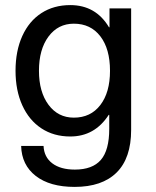

<svg xmlns="http://www.w3.org/2000/svg" viewBox="-20 -541 613 754"><path d="M408 -434H410V-508H495V-31Q495 80 438 136.5Q381 193 273 193Q176 193 120.5 150Q65 107 63 32H151Q153 76 185.5 100.5Q218 125 274 125Q343 125 376 87Q409 49 409 -35V-90H407Q352 -5 256 -5Q191 -5 142.5 -37Q94 -69 67.5 -127.5Q41 -186 41 -263Q41 -341 67.5 -399.5Q94 -458 142.5 -489.5Q191 -521 256 -521Q356 -521 408 -434ZM133 -263Q133 -180 170.5 -129.5Q208 -79 270 -79Q336 -79 374 -128.5Q412 -178 412 -263Q412 -349 374 -398.5Q336 -448 270 -448Q208 -448 170.5 -397.5Q133 -347 133 -263Z"/></svg>

Font: CST
Style: Regular
Weight: 400
Version: Version 1.00